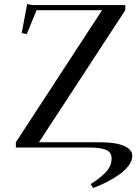

<svg xmlns="http://www.w3.org/2000/svg" viewBox="-20 -727 692 946"><path d="M58.1 0V-25.9L482.9 -676.8H160.2L111.8 -559.1L86.9 -564L113.8 -707L139.2 -702.1H597.2V-676.8L171.9 -25.9H473.1Q519 -25.9 553.2 -19.5Q587.4 -13.2 609.6 2.2Q631.8 17.6 631.8 41Q631.8 64.5 614.3 88.4Q596.7 112.3 567.6 132.8Q538.6 153.3 506.1 169.9Q473.6 186.5 439 199.2L426.8 180.2Q448.7 166 463.6 154.8Q478.5 143.6 495.6 127.2Q512.7 110.8 521.2 92.5Q529.8 74.2 529.8 54.2Q529.8 37.1 521.2 25.6Q512.7 14.2 496.1 9Q479.5 3.9 462.2 2Q444.8 0 419.9 0Z"/></svg>

Font: Dehuti
Style: Bold
Weight: 700
Version: Version 1.2